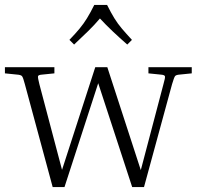

<svg xmlns="http://www.w3.org/2000/svg" viewBox="-20 -760 799 780"><path d="M679 -418 565 0H517L379 -422L242 0H194L81 -418Q74 -445 69.5 -450.5Q65 -456 49 -457L0 -462V-487H201V-462L152 -457Q136 -456 134.5 -450.5Q133 -445 140 -418L232 -70L367 -487H416L552 -69L644 -418Q652 -445 650 -450.5Q648 -456 632 -457L583 -462V-487H759V-462L710 -457Q695 -456 691 -450.5Q687 -445 679 -418ZM516 -598 497 -579Q465 -607 437.5 -633Q410 -659 386 -685Q364 -659 338 -633.5Q312 -608 281 -579L262 -598Q287 -624 303.5 -644Q320 -664 333.5 -686Q347 -708 363 -740H415Q431 -708 444.5 -686Q458 -664 475 -644Q492 -624 516 -598Z"/></svg>

Font: Inria Serif Light
Style: Regular
Weight: 300
Designer: Black Foundry Team
Foundry: Black Foundry
Version: Version 1.000; ttfautohint (v1.8.3)